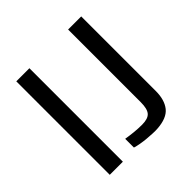

<svg xmlns="http://www.w3.org/2000/svg" viewBox="-188 -888 1056 1056"><g transform="rotate(-45 340.0 -360.0)"><path d="M87 -727H189V0H87ZM490 -727H592V-147Q592 -78 560.5 -38.5Q529 1 450 6Q436 7 415 6Q394 5 371 3Q348 1 325.5 -3Q303 -7 287 -12V-80Q318 -75 347.5 -72Q377 -69 408 -69Q454 -69 472 -89.5Q490 -110 490 -162Z"/></g></svg>

Font: BM YEONSUNG
Style: Regular
Weight: 400
Designer: Bongjin Kim; Myungsoo Han; Jaehyun Keum; Jihee Min; Dokyung Lee; Chorong Kim; Jooyeon Kang; Sang-a Kim;
Foundry: Sandoll Communications Inc.
Version: Version 1.000;PS 1;hotconv 16.6.51;makeotf.lib2.5.65220